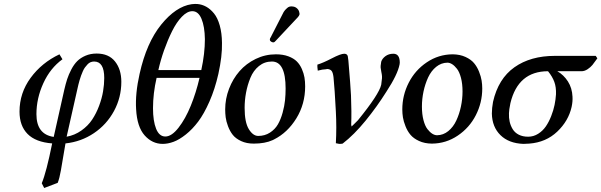

<svg xmlns="http://www.w3.org/2000/svg" viewBox="-20 -712 3022 965"><path d="M365.2 -248 314.9 -24.9Q355.5 -32.2 388.9 -55.9Q422.4 -79.6 443.1 -110.8Q463.9 -142.1 478 -179.9Q492.2 -217.8 498 -252.7Q503.9 -287.6 503.9 -319.8Q503.9 -402.8 453.1 -402.8Q443.8 -402.8 435.3 -399.4Q426.8 -396 419.9 -388.4Q413.1 -380.9 407.2 -373.3Q401.4 -365.7 396.2 -353.5Q391.1 -341.3 387.5 -332Q383.8 -322.8 379.9 -308.6Q376 -294.4 374 -286.6Q372.1 -278.8 369.1 -265.4Q366.2 -252 365.2 -248ZM270 207 202.1 232.9 189.9 209Q212.9 154.3 242.2 8.8Q159.2 2.4 118.7 -38.6Q78.1 -79.6 78.1 -150.9Q78.1 -244.6 134 -320.8Q189.9 -397 278.8 -439L293.9 -414.1Q232.4 -369.6 197.8 -293.7Q163.1 -217.8 163.1 -138.2Q163.1 -36.6 250 -23.9L303.2 -261.2Q310.1 -291 317.6 -314.2Q325.2 -337.4 338.4 -362.8Q351.6 -388.2 368.2 -404.8Q384.8 -421.4 409.9 -432.1Q435.1 -442.9 465.8 -442.9Q526.4 -442.9 558.1 -403.1Q589.8 -363.3 589.8 -300.8Q589.8 -222.2 553 -154.1Q516.1 -85.9 451.9 -42.7Q387.7 0.5 309.1 8.8L286.1 144Q279.3 183.6 270 207Z M982.9 -320.8H767.1Q749 -242.2 749 -168Q749 -104 764.6 -64.9Q780.3 -25.9 811 -25.9Q842.8 -25.9 877.4 -70.3Q912.1 -114.7 939 -180.9Q965.8 -247.1 982.9 -320.8ZM946.8 -655.8Q920.9 -655.8 894 -627.9Q867.2 -600.1 845 -555.4Q822.8 -510.7 804.9 -460.2Q787.1 -409.7 775.9 -359.9H991.7Q1009.8 -442.9 1009.8 -515.1Q1008.8 -579.1 992.7 -617.4Q976.6 -655.8 946.8 -655.8ZM681.6 -340.8Q716.3 -497.1 790 -588.1Q863.8 -679.2 942.9 -690.9Q961.9 -692.9 971.7 -691.9Q995.6 -689.9 1016.6 -678.2Q1037.6 -666.5 1055.7 -644.3Q1073.7 -622.1 1084.5 -584Q1095.2 -545.9 1095.7 -496.1Q1097.2 -429.7 1077.6 -340.8Q1060.1 -263.7 1032.7 -201.7Q1005.4 -139.6 976.1 -100.8Q946.8 -62 913.8 -35.9Q880.9 -9.8 852.3 0.7Q823.7 11.2 797.9 11.2Q745.1 11.2 707 -31.5Q668.9 -74.2 664.1 -163.1Q659.2 -241.2 681.6 -340.8Z M1209.5 -169.9Q1209.5 -97.2 1230.5 -63Q1251.5 -28.8 1277.8 -28.8Q1311 -28.8 1336.7 -45.4Q1362.3 -62 1376.7 -86.9Q1391.1 -111.8 1400.4 -145.5Q1409.7 -179.2 1412.6 -208.3Q1415.5 -237.3 1415.5 -267.1Q1415.5 -402.8 1346.7 -402.8Q1309.6 -402.8 1281.5 -380.1Q1253.4 -357.4 1238.5 -320.8Q1223.6 -284.2 1216.6 -246.1Q1209.5 -208 1209.5 -169.9ZM1111.8 -162.1Q1111.8 -215.3 1131.1 -265.6Q1150.4 -315.9 1183.8 -354.2Q1217.3 -392.6 1265.1 -415.8Q1313 -439 1366.7 -439Q1402.3 -439 1429.2 -429Q1456.1 -418.9 1471.7 -403.3Q1487.3 -387.7 1497.1 -365.5Q1506.8 -343.3 1510.3 -322.5Q1513.7 -301.8 1513.7 -277.8Q1513.7 -189 1469.5 -117.2Q1425.3 -45.4 1357.4 -11.2L1350.6 -7.8Q1312 9.8 1255.4 9.8Q1219.2 9.8 1191.9 -2.9Q1164.6 -15.6 1149.9 -34.2Q1135.3 -52.7 1126 -77.6Q1116.7 -102.5 1114.3 -122.3Q1111.8 -142.1 1111.8 -162.1ZM1422.4 -670.9Q1434.1 -682.6 1452.6 -679.2Q1464.8 -677.7 1473.9 -668.9Q1482.9 -660.2 1484.4 -648.9Q1485.8 -644.5 1485.8 -641.1Q1483.9 -632.8 1477.5 -626L1365.7 -506.8Q1359.9 -499 1353.5 -499Q1348.1 -499 1342.3 -502.9Q1336.4 -506.8 1336.4 -511.2V-512.2V-514.2Q1336.4 -515.1 1336.9 -516.6Q1337.4 -518.1 1337.4 -519Q1337.9 -520 1339.1 -522Q1340.3 -523.9 1340.8 -524.9L1405.8 -651.9Q1411.6 -661.6 1422.4 -670.9Z M1656.2 -324.2Q1653.3 -348.1 1646.2 -356.2Q1639.2 -364.3 1625 -365.2Q1621.6 -365.2 1617.2 -363.8Q1602.5 -363.8 1577.1 -356.9Q1574.2 -378.9 1575.2 -387.2Q1603 -395.5 1647.7 -418.7Q1692.4 -441.9 1710 -441.9Q1725.1 -441.9 1728 -429.2Q1729 -424.8 1731 -407.2Q1741.7 -281.7 1744.1 -232.9Q1747.6 -147 1745.1 -85.9Q1745.6 -84 1746.1 -80.8Q1746.6 -77.6 1747.1 -76.2Q1748.5 -77.6 1760.3 -88.9Q1772 -100.1 1779.3 -107.9Q1885.3 -238.3 1896 -286.1Q1897 -293.5 1899.9 -318.8V-329.1Q1899.4 -337.9 1896.5 -351.1Q1893.6 -364.3 1893.1 -372.1V-380.9Q1894 -388.2 1896 -401.9Q1900.9 -417.5 1917.2 -429.7Q1933.6 -441.9 1957 -441.9Q1989.3 -441.9 1989.3 -397Q1989.3 -391.1 1988.3 -388.2Q1978.5 -337.4 1921.9 -251Q1875.5 -176.8 1817.6 -105.7Q1759.8 -34.7 1702.1 9.8Q1696.3 11.2 1685.1 11.2Q1681.6 11.2 1668 7.8Q1672.4 -71.3 1668 -151.9Q1662.1 -266.1 1656.2 -324.2Z M2228.5 -397Q2197.3 -396.5 2172.1 -376Q2147 -355.5 2131.8 -322.8Q2116.7 -290 2108.6 -252.2Q2100.6 -214.4 2100.6 -176.8Q2100.6 -137.7 2108.4 -108.2Q2116.2 -78.6 2128.4 -63Q2140.6 -47.4 2152.8 -39.8Q2165 -32.2 2176.8 -32.2Q2208 -32.7 2233.2 -53.2Q2258.3 -73.7 2273.4 -106.2Q2288.6 -138.7 2296.6 -176.5Q2304.7 -214.4 2304.7 -252Q2304.7 -291 2296.9 -320.6Q2289.1 -350.1 2276.9 -366Q2264.6 -381.8 2252.4 -389.4Q2240.2 -397 2228.5 -397ZM2150.9 9.8H2149.9Q2113.8 9.3 2086.2 -3.4Q2058.6 -16.1 2043.2 -34.4Q2027.8 -52.7 2018.1 -77.4Q2008.3 -102.1 2005.1 -122.1Q2002 -142.1 2002 -162.1Q2002 -232.9 2034.2 -296.1Q2066.4 -359.4 2125.2 -398.9Q2184.1 -438.5 2254.9 -439H2255.9Q2292 -438.5 2319.6 -425.8Q2347.2 -413.1 2362.5 -394.8Q2377.9 -376.5 2387.7 -351.8Q2397.5 -327.1 2400.6 -307.1Q2403.8 -287.1 2403.8 -267.1Q2403.8 -196.3 2371.6 -133.1Q2339.4 -69.8 2280.5 -30.3Q2221.7 9.3 2150.9 9.8Z M2634.3 -24.9Q2661.6 -24.9 2684.8 -39.6Q2708 -54.2 2723.4 -76.7Q2738.8 -99.1 2750.2 -128.2Q2761.7 -157.2 2767.3 -184.8Q2772.9 -212.4 2774.4 -237.8Q2775.9 -273.4 2766.1 -300.3Q2756.3 -327.1 2734.4 -354Q2584 -354 2545.4 -193.8Q2538.1 -158.2 2538.1 -143.1Q2537.1 -120.1 2541.7 -99.9Q2546.4 -79.6 2557.1 -62.3Q2567.9 -44.9 2587.6 -34.9Q2607.4 -24.9 2634.3 -24.9ZM2902.3 -354H2781.2Q2813.5 -335.4 2834.5 -302.5Q2855.5 -269.5 2857.4 -226.1Q2858.9 -202.1 2853 -174.8Q2837.4 -104.5 2780.8 -50.5Q2724.1 3.4 2640.1 9.8Q2625.5 11.2 2610.4 11.2Q2537.1 8.3 2495.4 -32.7Q2453.6 -73.7 2452.1 -141.1Q2452.1 -168.5 2458 -200.2Q2484.4 -316.4 2565.4 -373.8Q2646.5 -431.2 2769 -431.2H2974.1L2982.4 -418.9Q2966.8 -397 2957.8 -385.7Q2948.7 -374.5 2933.6 -364.3Q2918.5 -354 2902.3 -354Z"/></svg>

Font: Common Serif Medium
Style: Italic
Weight: 500
Italic angle: -12°
Designer: Philipp H. Poll, Khaled Hosny
Foundry: Stefan Peev, Context Ltd.
Version: Version 1.026